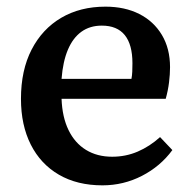

<svg xmlns="http://www.w3.org/2000/svg" viewBox="-20 -543 573 577"><path d="M288 14Q212 14 157 -18Q102 -50 72.5 -108.5Q43 -167 43 -246Q43 -332 75 -394Q107 -456 164 -489.5Q221 -523 297 -523Q355 -523 398.5 -501Q442 -479 466.5 -438Q491 -397 491 -341Q491 -320 488 -295.5Q485 -271 478 -246H165Q167 -191 186 -152Q205 -113 238.5 -92.5Q272 -72 317 -72Q358 -72 394 -87.5Q430 -103 461 -131L498 -92Q462 -43 406.5 -14.5Q351 14 288 14ZM165 -306H375Q377 -316 377.5 -328Q378 -340 378 -353Q378 -409 355 -437.5Q332 -466 286 -466Q250 -466 224.5 -447.5Q199 -429 184 -393.5Q169 -358 165 -306Z"/></svg>

Font: Literata 18pt Medium
Style: Regular
Weight: 500
Designer: Latin by Veronika Burian and Jose Scaglione. Greek by Irene Vlachou. Cyrillic by Vera Evstafieva.
Foundry: TypeTogether
Version: Version 3.103;gftools[0.9.29]